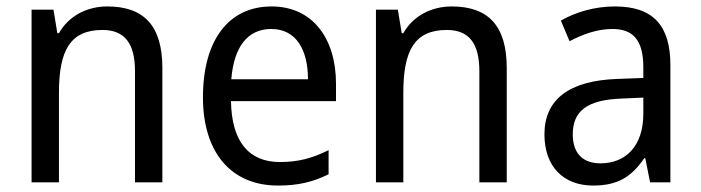

<svg xmlns="http://www.w3.org/2000/svg" viewBox="-20 -566 2176 596"><path d="M313 -546C252 -546 194 -518 163 -463H158L146 -536H78V0H163V-278C163 -408 197 -473 298 -473C368 -473 399 -430 399 -345V0H484V-355C484 -487 426 -546 313 -546Z M823 -546C691 -546 610 -443 610 -264C610 -94 696 10 843 10C906 10 951 -1 1000 -25V-100C950 -75 906 -63 849 -63C752 -63 699 -127 697 -252H1023V-306C1023 -447 950 -546 823 -546ZM822 -476C901 -476 936 -409 936 -320H698C706 -421 749 -476 822 -476Z M1382 -546C1321 -546 1263 -518 1232 -463H1227L1215 -536H1147V0H1232V-278C1232 -408 1266 -473 1367 -473C1437 -473 1468 -430 1468 -345V0H1553V-355C1553 -487 1495 -546 1382 -546Z M1889 -546C1825 -546 1766 -528 1721 -502L1748 -438C1790 -460 1834 -476 1881 -476C1944 -476 1977 -443 1977 -357V-324L1897 -321C1745 -316 1670 -256 1670 -149C1670 -49 1729 10 1821 10C1898 10 1940 -17 1980 -75H1983L1998 0H2061V-364C2061 -486 2008 -546 1889 -546ZM1909 -260 1977 -263V-213C1977 -111 1921 -59 1844 -59C1792 -59 1758 -87 1758 -149C1758 -218 1798 -256 1909 -260Z"/></svg>

Font: Noto Sans Lao SemiCondensed
Style: Regular
Weight: 400
Width: 4
Designer: Monotype Design Team
Foundry: Monotype Imaging Inc.
Version: Version 2.003